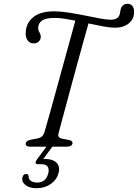

<svg xmlns="http://www.w3.org/2000/svg" viewBox="-20 -770 724 1008"><path d="M287 -69Q281 -47 306 -42L345 -34.5Q363 -29 360.5 -17Q357 0 330.5 0H137Q113.5 0 115 -16.5Q116 -30.5 141 -36.5L176.5 -43Q191 -46 199.8 -53.5Q208.5 -61 214 -78Q220.5 -100 232.2 -141.8Q244 -183.5 259 -238Q274 -292.5 290.5 -352.5Q307 -412.5 323 -470.8Q339 -529 352.8 -578.8Q366.5 -628.5 375.5 -661.5Q345.5 -667.5 318.2 -671.8Q291 -676 270.5 -676Q220 -676 200.5 -662Q181 -648 180.5 -624.5Q180 -611.5 187 -600.5Q194 -589.5 194 -575Q193.5 -562 183.5 -552Q173.5 -542 156.5 -542Q137.5 -542 125.8 -557Q114 -572 115 -597.5Q116 -647.5 153.5 -679Q191 -710.5 265 -710.5Q297.5 -710.5 339.5 -704Q381.5 -697.5 424.8 -688.8Q468 -680 504 -673.2Q540 -666.5 560 -666.5Q597 -666.5 606.5 -689.5Q610 -698.5 610.8 -705.8Q611.5 -713 613 -719Q616 -733 625 -741.5Q634 -750 650 -750Q665 -750 674.5 -739.5Q684 -729 684 -707Q684 -670.5 656.5 -647.5Q629 -624.5 582.5 -624.5Q558.5 -624.5 521.8 -631.5Q485 -638.5 444.5 -647Q434.5 -611 420.2 -560Q406 -509 390 -450.8Q374 -392.5 358 -333.2Q342 -274 327.8 -221.2Q313.5 -168.5 302.8 -128.5Q292 -88.5 287 -69ZM229 -7H260L207 65Q211.5 64.5 216 64.5Q257.5 64.5 277 84.5Q296.5 104.5 287.5 138.5Q278 174 246.5 196Q215 218 171.5 218Q135 218 113.8 201.5Q92.5 185 98 160.5Q102.5 143.5 116.5 143.5Q128.5 143 130 154.5Q130 173 143.8 180.8Q157.5 188.5 176 188.5Q221 188.5 233.5 139.5Q239 118 230.2 105Q221.5 92 198 92H179Q168 92 167 85Q166 78 173 68.5Z"/></svg>

Font: Fraunces 9pt Soft Light
Style: Italic
Weight: 300
Italic angle: -16°
Version: Version 1.000;[0bf87f6ff]